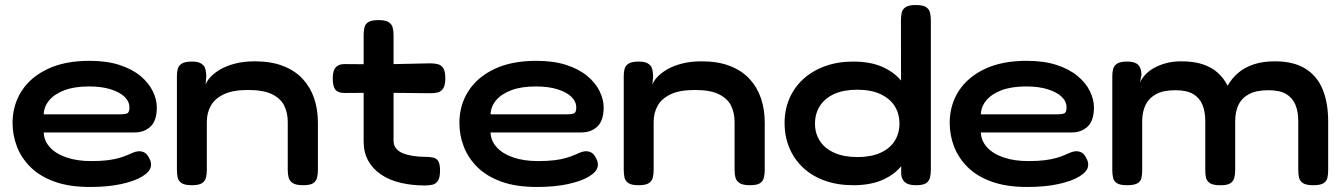

<svg xmlns="http://www.w3.org/2000/svg" viewBox="-20 -728 5347 764"><path d="M338 16Q256 16 197.5 -5Q139 -26 102 -62.5Q65 -99 47.5 -144.5Q30 -190 30 -239Q30 -309 65.5 -365Q101 -421 169.5 -453.5Q238 -486 336 -486Q405 -486 455.5 -469.5Q506 -453 539 -425.5Q572 -398 588 -365Q604 -332 604 -301Q604 -248 579 -224.5Q554 -201 516 -201H154Q155 -168 178.5 -142Q202 -116 244.5 -101.5Q287 -87 343 -87Q381 -87 408.5 -90.5Q436 -94 454.5 -99.5Q473 -105 486 -110.5Q499 -116 509 -120.5Q519 -125 530 -126Q542 -127 553 -122Q564 -117 572 -102Q579 -90 580.5 -81Q582 -72 580 -64Q576 -44 545.5 -25.5Q515 -7 462 4.5Q409 16 338 16ZM154 -273H458Q475 -273 485 -276.5Q495 -280 495 -300Q495 -324 476 -342.5Q457 -361 421 -372.5Q385 -384 334 -384Q276 -384 236.5 -369Q197 -354 176 -329Q155 -304 154 -273Z M743 9Q715 9 702.5 0.5Q690 -8 687 -21.5Q684 -35 684 -52V-426Q684 -442 687.5 -454.5Q691 -467 703.5 -475Q716 -483 744 -483Q767 -483 779 -476Q791 -469 795 -459.5Q799 -450 799.5 -440.5Q800 -431 801 -427L798 -391Q803 -406 818 -422Q833 -438 857 -452Q881 -466 915.5 -475Q950 -484 994 -484Q1059 -484 1106.5 -465.5Q1154 -447 1184.5 -414Q1215 -381 1230 -337Q1245 -293 1245 -240V-51Q1245 -35 1241.5 -21Q1238 -7 1226 1Q1214 9 1186 9Q1158 9 1145 0.5Q1132 -8 1128.5 -21.5Q1125 -35 1125 -52V-243Q1125 -279 1111 -307.5Q1097 -336 1062.5 -353Q1028 -370 967 -370Q907 -370 871 -353Q835 -336 819 -307.5Q803 -279 803 -243V-51Q803 -35 799.5 -21Q796 -7 783.5 1Q771 9 743 9Z M1671 10Q1619 10 1574.5 -0.5Q1530 -11 1497 -33Q1464 -55 1445.5 -88Q1427 -121 1427 -165V-589Q1427 -607 1430.5 -620Q1434 -633 1446.5 -640.5Q1459 -648 1486 -648Q1514 -648 1526.5 -640Q1539 -632 1542.5 -618.5Q1546 -605 1546 -589V-169Q1546 -150 1556 -137.5Q1566 -125 1583.5 -118Q1601 -111 1623.5 -107.5Q1646 -104 1671 -104Q1690 -104 1703.5 -101Q1717 -98 1724 -86.5Q1731 -75 1731 -49Q1731 -21 1722.5 -8.5Q1714 4 1700.5 7Q1687 10 1671 10ZM1351 -473 1504 -472 1692 -476Q1709 -476 1722.5 -472.5Q1736 -469 1744 -456.5Q1752 -444 1752 -416Q1752 -390 1744 -377Q1736 -364 1723 -360.5Q1710 -357 1693 -357L1509 -359L1348 -358Q1323 -359 1313.5 -372.5Q1304 -386 1304 -417Q1304 -446 1315.5 -459.5Q1327 -473 1351 -473Z M2116 16Q2034 16 1975.5 -5Q1917 -26 1880 -62.5Q1843 -99 1825.5 -144.5Q1808 -190 1808 -239Q1808 -309 1843.5 -365Q1879 -421 1947.5 -453.5Q2016 -486 2114 -486Q2183 -486 2233.5 -469.5Q2284 -453 2317 -425.5Q2350 -398 2366 -365Q2382 -332 2382 -301Q2382 -248 2357 -224.5Q2332 -201 2294 -201H1932Q1933 -168 1956.5 -142Q1980 -116 2022.5 -101.5Q2065 -87 2121 -87Q2159 -87 2186.5 -90.5Q2214 -94 2232.5 -99.5Q2251 -105 2264 -110.5Q2277 -116 2287 -120.5Q2297 -125 2308 -126Q2320 -127 2331 -122Q2342 -117 2350 -102Q2357 -90 2358.5 -81Q2360 -72 2358 -64Q2354 -44 2323.5 -25.5Q2293 -7 2240 4.5Q2187 16 2116 16ZM1932 -273H2236Q2253 -273 2263 -276.5Q2273 -280 2273 -300Q2273 -324 2254 -342.5Q2235 -361 2199 -372.5Q2163 -384 2112 -384Q2054 -384 2014.5 -369Q1975 -354 1954 -329Q1933 -304 1932 -273Z M2521 9Q2493 9 2480.5 0.5Q2468 -8 2465 -21.5Q2462 -35 2462 -52V-426Q2462 -442 2465.5 -454.5Q2469 -467 2481.5 -475Q2494 -483 2522 -483Q2545 -483 2557 -476Q2569 -469 2573 -459.5Q2577 -450 2577.5 -440.5Q2578 -431 2579 -427L2576 -391Q2581 -406 2596 -422Q2611 -438 2635 -452Q2659 -466 2693.5 -475Q2728 -484 2772 -484Q2837 -484 2884.5 -465.5Q2932 -447 2962.5 -414Q2993 -381 3008 -337Q3023 -293 3023 -240V-51Q3023 -35 3019.5 -21Q3016 -7 3004 1Q2992 9 2964 9Q2936 9 2923 0.5Q2910 -8 2906.5 -21.5Q2903 -35 2903 -52V-243Q2903 -279 2889 -307.5Q2875 -336 2840.5 -353Q2806 -370 2745 -370Q2685 -370 2649 -353Q2613 -336 2597 -307.5Q2581 -279 2581 -243V-51Q2581 -35 2577.5 -21Q2574 -7 2561.5 1Q2549 9 2521 9Z M3375 9Q3313 9 3262.5 -9Q3212 -27 3176 -60.5Q3140 -94 3121 -139.5Q3102 -185 3102 -239Q3102 -291 3121 -335.5Q3140 -380 3176 -413Q3212 -446 3262.5 -464.5Q3313 -483 3375 -483Q3440 -483 3486 -464Q3532 -445 3562 -411.5Q3592 -378 3606 -334Q3620 -290 3620 -239Q3621 -186 3606.5 -141Q3592 -96 3562.5 -62.5Q3533 -29 3486.5 -10Q3440 9 3375 9ZM3392 -103Q3446 -103 3483.5 -120Q3521 -137 3540 -167Q3559 -197 3559 -236Q3559 -276 3540 -306Q3521 -336 3483.5 -353.5Q3446 -371 3391 -371Q3337 -371 3299.5 -354Q3262 -337 3242.5 -306.5Q3223 -276 3223 -236Q3223 -197 3242.5 -167Q3262 -137 3300 -120Q3338 -103 3392 -103ZM3625 9Q3596 9 3582.5 -1.5Q3569 -12 3566 -33L3565 -647Q3565 -664 3568 -677.5Q3571 -691 3583.5 -699.5Q3596 -708 3623 -708Q3652 -708 3664.5 -700Q3677 -692 3680.5 -678.5Q3684 -665 3684 -648V-52Q3684 -35 3680.5 -21Q3677 -7 3665 1Q3653 9 3625 9Z M4067 16Q3985 16 3926.5 -5Q3868 -26 3831 -62.5Q3794 -99 3776.5 -144.5Q3759 -190 3759 -239Q3759 -309 3794.5 -365Q3830 -421 3898.5 -453.5Q3967 -486 4065 -486Q4134 -486 4184.5 -469.5Q4235 -453 4268 -425.5Q4301 -398 4317 -365Q4333 -332 4333 -301Q4333 -248 4308 -224.5Q4283 -201 4245 -201H3883Q3884 -168 3907.5 -142Q3931 -116 3973.5 -101.5Q4016 -87 4072 -87Q4110 -87 4137.5 -90.5Q4165 -94 4183.5 -99.5Q4202 -105 4215 -110.5Q4228 -116 4238 -120.5Q4248 -125 4259 -126Q4271 -127 4282 -122Q4293 -117 4301 -102Q4308 -90 4309.5 -81Q4311 -72 4309 -64Q4305 -44 4274.5 -25.5Q4244 -7 4191 4.5Q4138 16 4067 16ZM3883 -273H4187Q4204 -273 4214 -276.5Q4224 -280 4224 -300Q4224 -324 4205 -342.5Q4186 -361 4150 -372.5Q4114 -384 4063 -384Q4005 -384 3965.5 -369Q3926 -354 3905 -329Q3884 -304 3883 -273Z M4465 9Q4437 9 4424.5 1Q4412 -7 4409 -21Q4406 -35 4406 -51V-425Q4406 -441 4409.5 -454Q4413 -467 4425.5 -475Q4438 -483 4466 -483Q4496 -483 4509 -470Q4522 -457 4522 -430L4516 -399Q4522 -414 4536 -429.5Q4550 -445 4571 -457Q4592 -469 4619.5 -476.5Q4647 -484 4680 -484Q4730 -484 4765 -472.5Q4800 -461 4824.5 -439.5Q4849 -418 4865 -387Q4882 -417 4907.5 -438.5Q4933 -460 4969 -472Q5005 -484 5053 -484Q5127 -484 5174 -455Q5221 -426 5243 -372.5Q5265 -319 5265 -245V-51Q5265 -34 5262 -20.5Q5259 -7 5246.5 1Q5234 9 5205 9Q5177 9 5164.5 0.5Q5152 -8 5149 -21.5Q5146 -35 5146 -52V-246Q5146 -284 5134.5 -311.5Q5123 -339 5097.5 -354Q5072 -369 5027 -369Q4980 -369 4951 -354Q4922 -339 4908.5 -311.5Q4895 -284 4895 -245V-50Q4895 -33 4891 -19Q4887 -5 4873.5 2.5Q4860 10 4832 9Q4806 9 4793.5 0Q4781 -9 4778.5 -22.5Q4776 -36 4776 -52V-246Q4776 -284 4764.5 -311.5Q4753 -339 4727.5 -354Q4702 -369 4657 -369Q4609 -369 4580.5 -353.5Q4552 -338 4538.5 -310.5Q4525 -283 4525 -246V-50Q4525 -34 4522 -20Q4519 -6 4506 1.5Q4493 9 4465 9Z"/></svg>

Font: Fredoka SemiExpanded Medium
Style: Regular
Weight: 500
Width: 6
Designer: Ben Nathan
Foundry: Milena B. Brandão, Ben Nathan
Version: Version 2.001